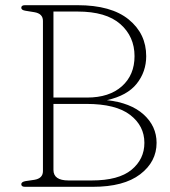

<svg xmlns="http://www.w3.org/2000/svg" viewBox="-20 -720 656 740"><path d="M583.5 -169.5Q583.5 -96.5 520.2 -48.2Q457 0 338 0H76.5Q62 0 62 -10Q62 -19 78.5 -22L112.5 -27Q145.5 -32.5 145.5 -60.5V-639.5Q145.5 -667.5 112.5 -673L78.5 -678.5Q62 -681 62 -690Q62 -700 76.5 -700H279Q408.5 -700 476 -645Q543.5 -590 543.5 -503.5Q543.5 -443.5 507 -397.5Q470.5 -351.5 392 -334Q483.5 -324 533.5 -278.8Q583.5 -233.5 583.5 -169.5ZM279 -675.5H186V-344H315.5Q401 -344 449.8 -387.5Q498.5 -431 498.5 -503.5Q498.5 -579 443.8 -627.2Q389 -675.5 279 -675.5ZM313 -319.5H186V-65Q186 -24.5 244 -24.5H333.5Q437 -24.5 486.8 -65.5Q536.5 -106.5 536.5 -169.5Q536.5 -235 481.5 -277.2Q426.5 -319.5 313 -319.5Z"/></svg>

Font: Fraunces 9pt S050 Thin
Style: Regular
Weight: 100
Version: Version 1.000; ttfautohint (v1.8.3)